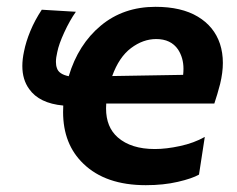

<svg xmlns="http://www.w3.org/2000/svg" viewBox="-20 -533 695 563"><path d="M407.5 10Q289.5 10 224.5 -53Q165 -110 165 -204.5Q165 -214 165.5 -223.5Q95 -230 65.5 -272Q45.5 -299.5 45.5 -339.5Q45.5 -359.5 50.5 -382.5Q56 -410.5 69 -442Q82 -473.5 102.5 -504.5L202.5 -498.5Q184.5 -473 168.5 -438.2Q152.5 -403.5 148 -380.5Q144 -364 144 -351.5Q144 -341 147 -333Q152.5 -315.5 181.5 -309.5Q209.5 -403 275.8 -458Q342 -513 436 -513Q512 -513 560 -484.2Q608 -455.5 625 -404.5Q633.5 -378.5 633.5 -348.5Q633.5 -320 625.5 -287Q617.5 -256 608.5 -229.5H291.5Q291 -222 291 -215Q291 -160 325.5 -130Q364.5 -96 434 -96Q467.5 -96 508 -104.8Q548.5 -113.5 580.5 -131.5L563.5 -21Q543.5 -9.5 501.5 0.2Q459.5 10 407.5 10ZM438 -418.5Q399.5 -418.5 364.2 -392Q329 -365.5 309 -310L517 -313.5Q518 -322.5 518 -331.5Q518 -363.5 502 -388Q481 -418.5 438 -418.5Z"/></svg>

Font: Heraclito SemiBold
Style: Italic
Weight: 600
Italic angle: -12°
Designer: Kostas Bartsokas (font) & Cristiano Sobral (main changes)
Foundry: Kostas Bartsokas (font) & Cristiano Sobral (main changes)
Version: Version 1.00;July 8, 2020;FontCreator 13.0.0.2655 64-bit